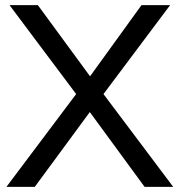

<svg xmlns="http://www.w3.org/2000/svg" viewBox="-20 -725 697 745"><path d="M5 0 289 -378V-342L17 -705H127L344 -409H315L529 -705H640L368 -342V-378L652 0H541L311 -314H346L115 0Z"/></svg>

Font: Mulish ExtraLight Medium
Style: Regular
Weight: 500
Version: Version 3.603